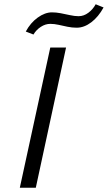

<svg xmlns="http://www.w3.org/2000/svg" viewBox="-20 -881 506 901"><path d="M73 0 216 -658H290L148 0ZM137 -719 101 -733Q123 -774 157 -798.5Q191 -823 224 -823Q243 -823 264.5 -819Q286 -815 308 -810Q330 -805 349 -805Q373 -805 394.5 -821Q416 -837 429 -861L466 -846Q442 -802 408.5 -776.5Q375 -751 340 -751Q318 -751 296.5 -755.5Q275 -760 255 -764.5Q235 -769 216 -769Q193 -769 171.5 -755Q150 -741 137 -719Z"/></svg>

Font: Ysabeau
Style: Italic
Weight: 400
Italic angle: -12°
Designer: Christian Thalmann (Catharsis Fonts)
Version: Version 2.000;gftools[0.9.27.dev2+g8671c4b]